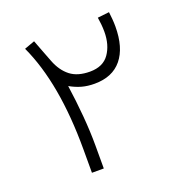

<svg xmlns="http://www.w3.org/2000/svg" viewBox="-115 -718 774 818"><g transform="rotate(-20 272.0 -309.0)"><path d="M164.6 -106.4Q164.6 -406.2 77.6 -593.8L124.5 -610.8Q134.3 -584.5 144.3 -558.8Q154.3 -533.2 164.1 -507.3Q182.6 -459.5 215.8 -433.6Q249 -407.7 304.7 -407.7Q364.3 -407.7 392.1 -447.5Q419.9 -487.3 419.9 -546.9Q419.9 -563 418.2 -580.8Q416.5 -598.6 414.1 -612.3L466.8 -618.2Q468.8 -603 470.2 -585.7Q471.7 -568.4 471.7 -551.8Q471.7 -456.1 429.2 -404.3Q386.7 -352.5 305.7 -352.5Q274.4 -352.5 248.5 -359.6Q222.7 -366.7 195.8 -381.8Q206.1 -311 212.2 -239Q218.3 -167 218.3 -105V0H164.6Z"/></g></svg>

Font: Vazir Thin
Style: Thin
Weight: 100
Designer: Saber Rastikerdar
Foundry: Saber Rastikerdar
Version: Version 30.0.0